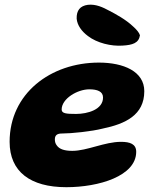

<svg xmlns="http://www.w3.org/2000/svg" viewBox="-20 -757 647 819"><path d="M503 -562.5C545 -565 572 -573 577 -606.5C574 -617.5 561.5 -632 549 -643C517 -674 470.5 -698.5 447.5 -710.5C418 -726.5 389 -740 355 -736.5C321.5 -732 306 -712.5 307 -677.5C309.5 -649 328.5 -623 355.5 -603C394 -573.5 454.5 -559 503 -562.5ZM263 41.5C401.5 41.5 561 -6 561 -109.5C561 -142.5 535 -152 496 -152C426.5 -152 351.5 -113.5 288.5 -113.5C256.5 -113.5 233.5 -120 222 -137C216.5 -144 214 -152.5 214 -162.5C214 -182 226 -187.5 244.5 -187.5C284 -187.5 371.5 -196.5 418 -208.5C514.5 -228.5 595.5 -266 595.5 -368C595.5 -452.5 507 -490 402 -490C195 -490 21 -357.5 21 -152C21 -25 109 41.5 263 41.5ZM304.5 -271C262 -271 243 -273 243 -290C243 -336 310 -376 361 -376C395 -376 419.5 -367 419.5 -341C419.5 -289.5 353.5 -271 304.5 -271Z"/></svg>

Font: Gluten
Style: Bold Italic
Weight: 700
Italic angle: -13°
Designer: Tyler Finck
Foundry: Etcetera Type Company
Version: Version 0.920